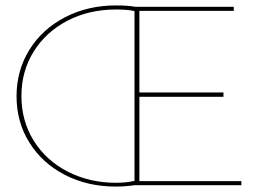

<svg xmlns="http://www.w3.org/2000/svg" viewBox="-20 -683 970 708"><path d="M870 -15V0H476Q441 5 407 5Q303 5 219.5 -38Q136 -81 88.5 -157Q41 -233 41 -328Q41 -423 88.5 -499.5Q136 -576 220 -619.5Q304 -663 408 -663Q450 -663 479 -658H842V-643H494V-342H804V-326H494V-15ZM476 -16V-642Q451 -648 408 -648Q308 -648 228.5 -606.5Q149 -565 104 -492.5Q59 -420 59 -329Q59 -237 104.5 -164Q150 -91 230 -50Q310 -9 408 -9Q445 -9 476 -16Z"/></svg>

Font: Ysabeau Thin
Style: Regular
Weight: 200
Designer: Christian Thalmann (Catharsis Fonts)
Version: Version 0.003